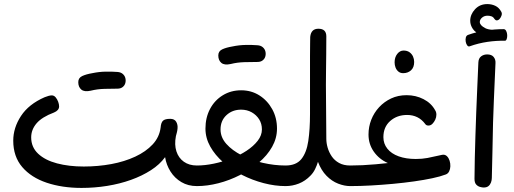

<svg xmlns="http://www.w3.org/2000/svg" viewBox="-20 -913 2523 942"><path d="M380 9Q285 9 209 -16.5Q133 -42 89 -93.5Q45 -145 45 -223Q45 -286 83 -344Q121 -402 199 -436Q209 -440 218 -442.5Q227 -445 234 -445Q245 -445 253 -435.5Q261 -426 265.5 -413.5Q270 -401 270 -391Q270 -381 263.5 -373.5Q257 -366 245 -361Q186 -339 159.5 -308Q133 -277 133 -239Q133 -191 167 -159Q201 -127 259.5 -111.5Q318 -96 391 -96Q461 -96 526 -108Q591 -120 643.5 -144.5Q696 -169 729 -204.5Q762 -240 768 -287Q770 -312 780 -321Q790 -330 815 -330Q836 -330 844.5 -315.5Q853 -301 851 -282Q850 -271 847.5 -262Q845 -253 843 -245Q835 -203 845.5 -170.5Q856 -138 882 -119.5Q908 -101 946 -101L964 -85V-13L946 0Q903 0 870 -19.5Q837 -39 816.5 -71.5Q796 -104 790 -142Q764 -106 720.5 -78Q677 -50 622.5 -30.5Q568 -11 506 -1Q444 9 380 9ZM425 -468Q394 -461 379 -473.5Q364 -486 364 -510Q364 -531 383.5 -540Q403 -549 433 -554Q466 -561 498.5 -561.5Q531 -562 556 -560Q572 -559 582 -550.5Q592 -542 595 -530Q598 -518 595 -506Q592 -494 582 -486Q572 -478 556 -478Q527 -478 492 -477Q457 -476 425 -468Z M946 0 928 -12V-89L946 -101Q985 -101 1028.5 -110Q1072 -119 1114 -135Q1156 -151 1190 -173.5Q1224 -196 1244.5 -222.5Q1265 -249 1265 -278Q1265 -306 1251.5 -327.5Q1238 -349 1215 -362Q1192 -375 1163 -375Q1120 -375 1091 -348Q1062 -321 1062 -278Q1062 -239 1090.5 -207Q1119 -175 1166 -151Q1213 -127 1269.5 -114Q1326 -101 1381 -101L1399 -86V-10L1381 0Q1329 0 1273.5 -14.5Q1218 -29 1167 -55Q1116 -81 1075.5 -116.5Q1035 -152 1011.5 -194Q988 -236 988 -282Q988 -336 1010.5 -378.5Q1033 -421 1073 -445.5Q1113 -470 1163 -470Q1213 -470 1252.5 -445Q1292 -420 1315.5 -377.5Q1339 -335 1339 -282Q1339 -235 1315 -192.5Q1291 -150 1249.5 -115Q1208 -80 1157 -54Q1106 -28 1051.5 -14Q997 0 946 0ZM1112 -599Q1081 -592 1066 -604.5Q1051 -617 1051 -641Q1051 -662 1070.5 -671Q1090 -680 1120 -685Q1153 -692 1185.5 -692.5Q1218 -693 1243 -691Q1259 -690 1269 -681.5Q1279 -673 1282 -661Q1285 -649 1282 -637Q1279 -625 1269 -617Q1259 -609 1243 -609Q1214 -609 1179 -608Q1144 -607 1112 -599Z M1381 0 1363 -11V-86L1381 -101Q1433 -101 1458.5 -132.5Q1484 -164 1492.5 -221Q1501 -278 1501 -354Q1501 -373 1501 -405.5Q1501 -438 1501 -478.5Q1501 -519 1501 -560.5Q1501 -602 1501 -638.5Q1501 -675 1501.5 -700Q1502 -725 1502 -732Q1504 -752 1514 -762Q1524 -772 1542 -772Q1562 -772 1571.5 -762.5Q1581 -753 1581 -735Q1581 -690 1580.5 -644.5Q1580 -599 1579.5 -560.5Q1579 -522 1579 -496L1581 -232Q1581 -211 1587.5 -188.5Q1594 -166 1607.5 -146Q1621 -126 1643.5 -113.5Q1666 -101 1698 -101L1716 -85V-12L1698 0Q1670 0 1639 -12Q1608 -24 1582 -50.5Q1556 -77 1540 -119Q1535 -102 1526 -83.5Q1517 -65 1503 -51Q1478 -25 1446.5 -12.5Q1415 0 1381 0Z M1698 0 1680 -15V-86L1698 -101Q1727 -101 1759 -102.5Q1791 -104 1823.5 -107Q1856 -110 1883 -113Q1840 -132 1814 -169Q1788 -206 1788 -253Q1788 -291 1801.5 -325.5Q1815 -360 1840 -387Q1865 -414 1899 -430Q1933 -446 1975 -446Q2020 -446 2058 -426.5Q2096 -407 2115 -372Q2121 -363 2121 -350.5Q2121 -338 2115.5 -326Q2110 -314 2101.5 -305.5Q2093 -297 2082 -297Q2071 -297 2066 -305Q2033 -349 1977 -349Q1928 -349 1894.5 -319.5Q1861 -290 1861 -240Q1861 -208 1880.5 -183.5Q1900 -159 1936 -146Q1972 -133 2020 -133Q2051 -133 2077.5 -138Q2104 -143 2138 -151Q2150 -154 2155 -154Q2166 -154 2174 -145.5Q2182 -137 2186 -124Q2190 -111 2189.5 -97Q2189 -83 2183.5 -72Q2178 -61 2167 -57Q2141 -47 2101 -38.5Q2061 -30 2011.5 -23Q1962 -16 1908 -11Q1854 -6 1800.5 -3Q1747 0 1698 0ZM1958 -554Q1944 -554 1934.5 -562Q1925 -570 1920.5 -582Q1916 -594 1916 -607Q1916 -632 1929 -648.5Q1942 -665 1960 -665Q1978 -665 1989.5 -656.5Q2001 -648 2006.5 -635.5Q2012 -623 2012 -609Q2012 -582 1996.5 -568Q1981 -554 1958 -554Z M2353 7Q2346 7 2335 4Q2324 1 2316 -8Q2308 -17 2308 -36Q2308 -85 2309.5 -137.5Q2311 -190 2312.5 -246Q2314 -302 2316.5 -361Q2319 -420 2321.5 -481.5Q2324 -543 2327 -607Q2328 -627 2340.5 -636.5Q2353 -646 2370 -646Q2392 -646 2402 -633.5Q2412 -621 2411 -604Q2409 -557 2407 -513Q2405 -469 2403 -420.5Q2401 -372 2399 -311Q2397 -235 2396 -168Q2395 -101 2393 -40Q2393 -29 2389 -18Q2385 -7 2376.5 0Q2368 7 2353 7ZM2416 -735Q2370 -731 2341.5 -741.5Q2313 -752 2300 -771Q2287 -790 2287 -811Q2287 -842 2310.5 -867.5Q2334 -893 2371 -893Q2392 -893 2410 -884.5Q2428 -876 2439 -856Q2444 -848 2441 -838Q2438 -828 2431.5 -820.5Q2425 -813 2417 -813Q2411 -813 2406 -820Q2400 -830 2391 -833Q2382 -836 2372 -836Q2356 -836 2345 -826.5Q2334 -817 2334 -805Q2334 -789 2360.5 -775Q2387 -761 2451 -770ZM2285 -686Q2278 -683 2272.5 -690Q2267 -697 2265 -708Q2263 -719 2265.5 -729Q2268 -739 2277 -742Q2319 -757 2364 -763.5Q2409 -770 2451 -770Q2459 -770 2463.5 -761Q2468 -752 2468.5 -741Q2469 -730 2466 -721.5Q2463 -713 2457 -713Q2415 -714 2371 -707.5Q2327 -701 2285 -686Z"/></svg>

Font: Playpen Sans Arabic
Style: Regular
Weight: 400
Designer: Azza Alameddine, Laura Meseguer, Veronika Burian, José Scaglione
Foundry: TypeTogether
Version: Version 2.000